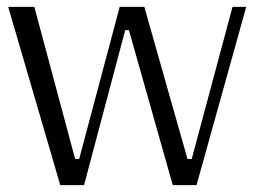

<svg xmlns="http://www.w3.org/2000/svg" viewBox="-20 -540 744 560"><path d="M155.8 0 3.9 -520H80.1L199.2 -76.2H210.9L329.1 -520H400.9L526.9 -76.2H539.1L658.2 -520H698.2L553.2 0H483.9L356 -452.1H345.2L225.1 0Z"/></svg>

Font: Ribes
Style: Regular
Weight: 400
Designer: Luigi Gorlero
Foundry: Collletttivo
Version: Version 2.100;Glyphs 3.2 (3217)